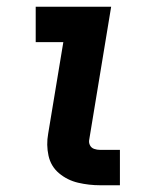

<svg xmlns="http://www.w3.org/2000/svg" viewBox="-20 -550 472 570"><path d="M278 0H336V-105H278Q268 -105 259.5 -108Q251 -111 247 -119Q243 -127 245 -136L310 -530H86V-425H168L123 -153Q117 -120 124 -88Q131 -56 155.5 -35.5Q180 -15 212 -7.5Q244 0 278 0Z"/></svg>

Font: Iosevka Sparkle
Style: Bold Italic
Weight: 700
Italic angle: -9°
Designer: Belleve Invis
Foundry: Belleve Invis
Version: Version 4.5.0; ttfautohint (v1.8.3)